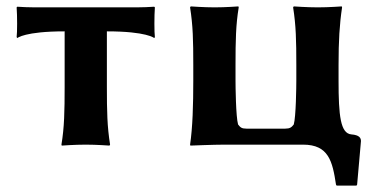

<svg xmlns="http://www.w3.org/2000/svg" viewBox="-20 -452 1185 600"><path d="M182 -354V-180C182 -105 181 -54 172 0L173 3C173 3 213 0 248 0C282 0 322 3 322 3L324 0C315 -57 314 -104 314 -180V-354C439 -354 462 -333 462 -333L464 -336C462 -350 462 -403 464 -429L462 -431C447 -430 426 -429 407 -429H89C70 -429 49 -430 34 -431L32 -429C34 -403 34 -350 32 -336L34 -333C34 -333 57 -354 182 -354Z M871 -50H750C735 -50 731 -54 724 -63C717 -87 716 -183 716 -200V-250C716 -324 717 -375 726 -429L725 -432C725 -432 686 -429 651 -429C617 -429 576 -432 576 -432L574 -429C583 -372 584 -325 584 -250V-200C584 -125 582 -54 574 0L575 3C575 3 648 0 682 0H927C1007 0 1019 52 1030 125L1032 128H1094L1096 125L1108 -11C1108 -21 1103 -30 1078 -32C1044 -35 1038 -90 1038 -200V-249C1038 -324 1041 -376 1049 -429L1048 -432C1048 -432 1008 -429 973 -429C939 -429 898 -432 898 -432L896 -429C905 -372 906 -325 906 -249V-200C906 -183 905 -87 898 -63C891 -54 886 -50 871 -50Z"/></svg>

Font: Libertinus Sans
Style: Bold
Weight: 700
Designer: Philipp H. Poll, Khaled Hosny
Foundry: Caleb Maclennan
Version: Version 7.050;RELEASE